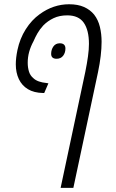

<svg xmlns="http://www.w3.org/2000/svg" viewBox="-20 -660 556 920"><path d="M270.5 240.2 388.7 -315.4Q397 -356.4 401.6 -389.9Q406.2 -423.3 406.2 -449.7Q406.2 -515.1 381.6 -550.8Q356.9 -586.4 302.2 -586.4Q265.1 -586.4 236.8 -573Q208.5 -559.6 187.5 -538.1Q170.9 -520 159.9 -501Q148.9 -481.9 140.6 -462.4Q127 -437.5 119.9 -411.9Q112.8 -386.2 112.8 -359.4Q112.8 -336.9 118.7 -317.4Q124.5 -297.9 140.6 -284.7Q150.4 -275.4 166.3 -269.8Q182.1 -264.2 203.1 -262.2L211.9 -260.7L191.9 -214.4H186Q142.6 -215.3 113.8 -232.7Q85 -250 70.3 -281Q55.7 -312 55.7 -351.6Q55.7 -366.7 57.6 -383.8Q59.6 -400.9 63.5 -419.9Q75.2 -475.6 103.5 -520Q131.8 -564.5 169.9 -591.8Q202.6 -615.7 238 -627.7Q273.4 -639.6 311 -639.6Q353 -639.6 382.6 -626.5Q412.1 -613.3 431.2 -589.8Q450.7 -564.5 458.7 -531Q466.8 -497.6 466.8 -459.5Q466.8 -396.5 449.7 -314.5L331.5 240.2ZM251 -378.4Q238.3 -378.4 231.7 -384.3Q225.1 -390.1 225.1 -401.9Q225.1 -421.9 235.8 -437.3Q246.6 -452.6 266.6 -452.6Q279.8 -452.6 286.6 -446.3Q293.5 -439.9 293.5 -427.7Q293.5 -407.2 282.5 -392.8Q271.5 -378.4 251 -378.4Z"/></svg>

Font: Open Sans SemiCondensed Light
Style: Italic
Weight: 300
Width: 4
Italic angle: -12°
Designer: Monotype Design Team
Foundry: Monotype Imaging Inc.
Version: Version 3.000